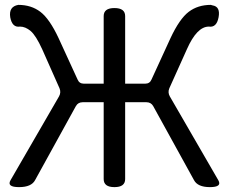

<svg xmlns="http://www.w3.org/2000/svg" viewBox="-20 -767 938 787"><path d="M23 -28 222 -372Q231 -388 224 -405L153 -565Q127 -622 105.5 -640Q84 -658 62 -658Q30 -653 22 -696Q15 -740 55 -747Q108 -747 145.5 -718.5Q183 -690 220 -611L298 -441Q305 -424 324 -424H405V-701Q405 -734 449 -734Q493 -734 493 -701V-424H575Q594 -424 601 -441L679 -611Q716 -690 753.5 -718.5Q791 -747 844 -747L851 -745Q884 -740 876 -696.5Q868 -653 836 -658Q787 -658 746 -565L674 -405Q667 -388 676 -372L875 -28Q891 0 840.5 0Q790 0 775 -29L608 -332Q599 -348 580 -348H493V-33Q493 0 449 0Q405 0 405 -33V-348H319Q300 -348 291 -332L124 -29Q109 0 58 0Q7 0 23 -28Z"/></svg>

Font: Raw Maruko Gothic CJK TC
Style: Regular
Weight: 400
Version: Version 1.001